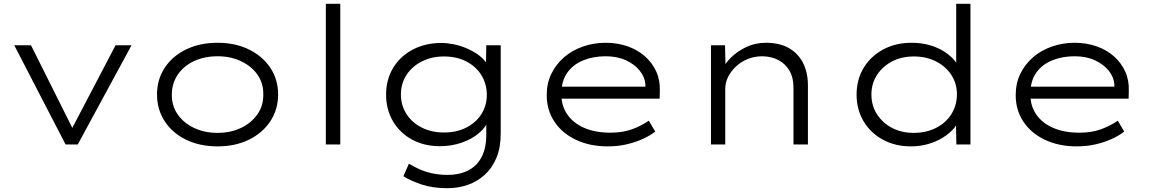

<svg xmlns="http://www.w3.org/2000/svg" viewBox="-20 -760 6059 1010"><path d="M325 0 55 -522H143L368 -72L346 -60L588 -522H672L389 0Z M1125 10Q1031 10 959 -25Q887 -60 846.5 -122Q806 -184 806 -263Q806 -342 846.5 -403.5Q887 -465 959 -500Q1031 -535 1125 -535Q1217 -535 1289 -500Q1361 -465 1402 -403.5Q1443 -342 1443 -263Q1443 -184 1402 -122Q1361 -60 1289 -25Q1217 10 1125 10ZM1125 -61Q1193 -61 1247.5 -87Q1302 -113 1334 -158.5Q1366 -204 1365 -263Q1366 -322 1334.5 -367Q1303 -412 1248 -438Q1193 -464 1125 -464Q1055 -464 1000.5 -438.5Q946 -413 915 -367Q884 -321 884 -263Q883 -204 914.5 -158.5Q946 -113 1001 -87Q1056 -61 1125 -61Z M1694 0V-740H1770V0Z M2334 230Q2256 230 2198 210.5Q2140 191 2102 167L2131 101Q2154 115 2184 129Q2214 143 2252 151.5Q2290 160 2335 160Q2396 160 2442 137Q2488 114 2513 67Q2538 20 2538 -51V-131L2552 -134Q2539 -94 2501.5 -61.5Q2464 -29 2410 -10Q2356 9 2294 9Q2211 9 2147 -26Q2083 -61 2047 -122.5Q2011 -184 2011 -262Q2011 -342 2048.5 -403.5Q2086 -465 2152 -499.5Q2218 -534 2301 -534Q2331 -534 2364.5 -527.5Q2398 -521 2429.5 -508Q2461 -495 2487.5 -477.5Q2514 -460 2532.5 -437.5Q2551 -415 2558 -388L2536 -391L2538 -522H2614V-58Q2614 16 2591.5 70Q2569 124 2530 159.5Q2491 195 2440.5 212.5Q2390 230 2334 230ZM2315 -63Q2382 -63 2433 -89Q2484 -115 2512.5 -160Q2541 -205 2541 -262Q2540 -321 2511.5 -366Q2483 -411 2432.5 -437Q2382 -463 2315 -463Q2251 -463 2199.5 -437Q2148 -411 2118.5 -366Q2089 -321 2089 -263Q2089 -206 2118 -160.5Q2147 -115 2198.5 -89Q2250 -63 2315 -63Z M3176 10Q3083 10 3010 -24.5Q2937 -59 2896.5 -120Q2856 -181 2856 -259Q2856 -322 2880.5 -372Q2905 -422 2947 -458.5Q2989 -495 3046 -515Q3103 -535 3166 -535Q3228 -535 3281 -516.5Q3334 -498 3372.5 -464Q3411 -430 3432 -384Q3453 -338 3451 -282L3450 -241H2920L2909 -304H3393L3375 -293V-317Q3372 -355 3345 -388.5Q3318 -422 3272.5 -443Q3227 -464 3166 -464Q3101 -464 3048 -442.5Q2995 -421 2964 -377.5Q2933 -334 2933 -264Q2933 -203 2964.5 -157.5Q2996 -112 3054 -87Q3112 -62 3191 -62Q3254 -62 3302 -79Q3350 -96 3393 -125L3427 -68Q3399 -46 3360 -28.5Q3321 -11 3275.5 -0.5Q3230 10 3176 10Z M3720 0V-522H3794L3797 -387L3775 -386Q3791 -423 3824.5 -456.5Q3858 -490 3905.5 -512.5Q3953 -535 4009 -535Q4081 -535 4130 -507Q4179 -479 4204.5 -428.5Q4230 -378 4230 -311V0H4154V-301Q4154 -352 4133 -388Q4112 -424 4075.5 -443.5Q4039 -463 3991 -464Q3948 -464 3912 -449Q3876 -434 3850 -409Q3824 -384 3809.5 -354Q3795 -324 3795 -293V0H3758Q3745 0 3735.5 0Q3726 0 3720 0Z M4772 10Q4689 10 4624 -25.5Q4559 -61 4522.5 -122.5Q4486 -184 4486 -262Q4486 -342 4523.5 -403.5Q4561 -465 4626.5 -500Q4692 -535 4775 -535Q4825 -535 4868.5 -523Q4912 -511 4946.5 -489Q4981 -467 5003.5 -439.5Q5026 -412 5034 -379L5010 -387V-740H5085V0H5011L5008 -141L5028 -145Q5022 -113 4998.5 -85.5Q4975 -58 4940.5 -36.5Q4906 -15 4863 -2.5Q4820 10 4772 10ZM4786 -61Q4852 -61 4903.5 -87Q4955 -113 4984 -158.5Q5013 -204 5014 -263Q5014 -320 4985 -365Q4956 -410 4904.5 -436.5Q4853 -463 4787 -463Q4722 -463 4672 -436.5Q4622 -410 4593 -365Q4564 -320 4564 -263Q4564 -205 4593 -159.5Q4622 -114 4672 -87.5Q4722 -61 4786 -61Z M5643 10Q5550 10 5477 -24.5Q5404 -59 5363.5 -120Q5323 -181 5323 -259Q5323 -322 5347.5 -372Q5372 -422 5414 -458.5Q5456 -495 5513 -515Q5570 -535 5633 -535Q5695 -535 5748 -516.5Q5801 -498 5839.5 -464Q5878 -430 5899 -384Q5920 -338 5918 -282L5917 -241H5387L5376 -304H5860L5842 -293V-317Q5839 -355 5812 -388.5Q5785 -422 5739.5 -443Q5694 -464 5633 -464Q5568 -464 5515 -442.5Q5462 -421 5431 -377.5Q5400 -334 5400 -264Q5400 -203 5431.5 -157.5Q5463 -112 5521 -87Q5579 -62 5658 -62Q5721 -62 5769 -79Q5817 -96 5860 -125L5894 -68Q5866 -46 5827 -28.5Q5788 -11 5742.5 -0.5Q5697 10 5643 10Z"/></svg>

Font: Lexend Mega Light
Style: Regular
Weight: 300
Version: Version 1.007